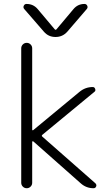

<svg xmlns="http://www.w3.org/2000/svg" viewBox="-20 -995 576 993"><path d="M359.4 -947.3Q381.8 -974.6 417 -974.6Q426.8 -974.6 431.2 -965.3Q435.5 -956.1 428.7 -948.2L328.1 -831.1Q303.7 -803.7 267.1 -803.7Q230.5 -803.7 207 -831.1L105.5 -948.2Q98.6 -956.1 103 -965.3Q107.4 -974.6 117.2 -974.6Q152.3 -974.6 174.8 -948.2L262.7 -843.8Q267.6 -837.9 272.5 -843.8ZM146.5 -324.2Q146.5 -322.3 148.4 -321.3Q150.4 -320.3 152.3 -322.3L390.6 -519.5Q420.9 -544.9 460 -544.9Q468.8 -544.9 472.2 -535.2Q475.6 -525.4 468.8 -520.5L199.2 -297.9Q193.4 -293 199.2 -288.1L473.6 -46.9Q478.5 -42 478.5 -36.1Q478.5 -34.2 477.5 -31.2Q473.6 -21.5 463.9 -21.5Q425.8 -21.5 397.5 -46.9L152.3 -263.7Q150.4 -264.6 148.4 -264.2Q146.5 -263.7 146.5 -261.7V-49.8Q146.5 -38.1 138.2 -29.8Q129.9 -21.5 118.2 -21.5Q106.4 -21.5 98.1 -29.8Q89.8 -38.1 89.8 -49.8V-745.1Q89.8 -756.8 98.1 -765.1Q106.4 -773.4 118.2 -773.4Q129.9 -773.4 138.2 -765.1Q146.5 -756.8 146.5 -745.1Z"/></svg>

Font: Gen Jyuu Gothic Light
Style: Regular
Weight: 200
Designer: [Source Han Sans]
Ryoko NISHIZUKA  (kana & ideographs); Paul D. Hunt (Latin, Greek & Cyrillic); Wenlong ZHANG  (bopomofo
Version: Version 1.002.20150607